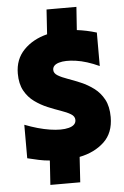

<svg xmlns="http://www.w3.org/2000/svg" viewBox="-59 -812 617 954"><g transform="rotate(-5 250.0 -335.0)"><path d="M153 100Q155 70 157 39.5Q159 9 161 -21Q134 -23 106 -29Q78 -35 50 -42Q50 -83 50 -125.5Q50 -168 50 -209Q117 -183 175 -174Q233 -165 269 -174.5Q305 -184 305 -211Q305 -229 286 -240.5Q267 -252 236.5 -262.5Q206 -273 172.5 -287Q139 -301 108.5 -323Q78 -345 59 -379.5Q40 -414 40 -465Q40 -536 85 -582.5Q130 -629 202 -647Q204 -678 206 -708.5Q208 -739 210 -770Q247 -770 284.5 -770Q322 -770 359 -770Q357 -742 355 -713Q353 -684 351 -655Q400 -649 449 -634Q449 -593 449 -550.5Q449 -508 449 -467Q386 -496 333 -503.5Q280 -511 248.5 -501.5Q217 -492 217 -468Q217 -451 236 -439.5Q255 -428 285 -417.5Q315 -407 349 -392.5Q383 -378 413 -355.5Q443 -333 462 -298Q481 -263 481 -210Q481 -131 433 -86Q385 -41 310 -26Q308 5 306 36.5Q304 68 302 100Q265 100 227.5 100Q190 100 153 100Z"/></g></svg>

Font: Tilt Warp
Style: Regular
Weight: 400
Designer: Andy Clymer
Foundry: Andy Clymer
Version: Version 1.000